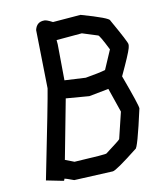

<svg xmlns="http://www.w3.org/2000/svg" viewBox="-90 -926 853 979"><g transform="rotate(-10 336.5 -437.0)"><path d="M205.1 -850.6H207Q218.3 -850.6 248 -835L392.6 -846.7Q537.1 -805.7 537.1 -792Q607.4 -668 607.4 -657.2V-649.4Q607.4 -633.3 570.3 -551.8L546.9 -501Q605.5 -342.3 605.5 -325.2Q561 -124 548.8 -124Q432.6 -32.2 416 -32.2L214.8 -22.5Q173.8 -38.1 166 -38.1Q166 -28.3 160.2 -28.3L72.3 -45.9Q152.3 -442.9 162.1 -506.8L156.2 -809.6Q165.5 -850.6 205.1 -850.6ZM250 -741.2 252 -719.7 253.9 -532.2H255.9L363.3 -526.4Q433.1 -538.1 466.8 -547.9L509.8 -647.5Q469.7 -727.5 462.9 -727.5L382.8 -752.9ZM365.2 -430.7 244.1 -440.4V-438.5L185.5 -131.8H187.5L232.4 -114.3Q400.4 -123.5 400.4 -127.9Q476.1 -184.6 476.6 -188.5L509.8 -325.2L466.8 -450.2Z"/></g></svg>

Font: ww_drahtTSB
Style: Regular
Weight: 400
Designer: Dr. Wolfgang Wiebecke
Version: Version 1.06 May 21, 2010, initial release